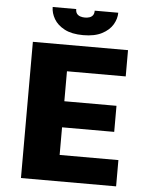

<svg xmlns="http://www.w3.org/2000/svg" viewBox="-59 -934 768 983"><g transform="rotate(5 325.0 -443.0)"><path d="M86 0V-700H575V-565H273V-411H541V-277H273V-135H575V0ZM339.5 -756.5Q280.5 -756.5 243.5 -776Q206.5 -795.5 189 -825.5Q171.5 -855.5 171.5 -886.5H292.5Q292.5 -871 299.2 -862.5Q306 -854 317 -850.5Q328 -847 340.5 -847Q353 -847 363.8 -850.5Q374.5 -854 381 -862.5Q387.5 -871 387.5 -886.5H508.5Q508.5 -855.5 490.8 -825.5Q473 -795.5 435.5 -776Q398 -756.5 339.5 -756.5Z"/></g></svg>

Font: Trispace Thin ExtraBold
Style: Regular
Weight: 800
Version: Version 1.210